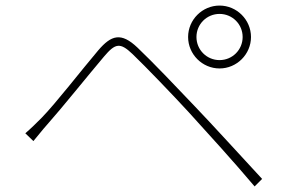

<svg xmlns="http://www.w3.org/2000/svg" viewBox="-20 -721 1040 690"><path d="M686 -588C686 -634 723 -671 769 -671C815 -671 852 -634 852 -588C852 -542 815 -505 769 -505C723 -505 686 -542 686 -588ZM656 -588C656 -526 707 -475 769 -475C831 -475 882 -526 882 -588C882 -650 831 -701 769 -701C707 -701 656 -650 656 -588ZM71 -242 100 -214C113 -229 133 -255 151 -275C201 -331 298 -452 354 -518C394 -565 411 -570 456 -527C504 -481 601 -380 658 -318C728 -241 820 -140 895 -51L922 -78C845 -161 748 -268 680 -339C623 -399 528 -499 474 -550C415 -606 380 -595 333 -540C276 -473 180 -349 130 -298C108 -276 93 -261 71 -242Z"/></svg>

Font: Noto Sans CJK SC Thin
Style: Regular
Weight: 100
Designer: Ryoko NISHIZUKA 西塚涼子 (kana, bopomofo & ideographs); Paul D. Hunt (Latin, Greek & Cyrillic); Sandoll Communications 산돌커뮤니
Foundry: Adobe
Version: Version 2.004;hotconv 1.0.118;makeotfexe 2.5.65603